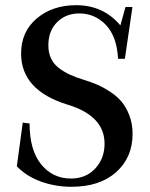

<svg xmlns="http://www.w3.org/2000/svg" viewBox="-20 -696 570 729"><path d="M251 13.2Q190.4 13.2 135.5 -6.6Q80.6 -26.4 43.9 -64.5L66.4 -230.5L92.3 -227.1Q92.3 -126 136.2 -72Q180.2 -18.1 249.5 -18.1Q306.2 -18.1 341.6 -56.2Q377 -94.2 377 -150.4Q377 -256.3 236.3 -298.8Q60.1 -353 60.1 -492.7Q60.1 -575.7 119.6 -626Q179.2 -676.3 269 -676.3Q372.6 -676.3 437 -599.6L456.5 -669.4H482.9L454.1 -472.7H428.2Q423.8 -557.6 382.1 -601.3Q340.3 -645 281.2 -645Q230 -645 196.8 -611.8Q163.6 -578.6 163.6 -523.9Q163.6 -496.6 173.3 -475.1Q183.1 -453.6 202.6 -438.5Q222.2 -423.3 244.9 -412.8Q267.6 -402.3 299.3 -392.6Q326.7 -384.3 349.4 -374.5Q372.1 -364.7 398.2 -347.7Q424.3 -330.6 441.9 -309.6Q459.5 -288.6 471.4 -257.1Q483.4 -225.6 483.4 -188Q483.4 -98.1 421.1 -42.5Q358.9 13.2 251 13.2Z"/></svg>

Font: Elstob 14pt Medium
Style: Regular
Weight: 500
Designer: Peter S. Baker
Version: Version 1.015